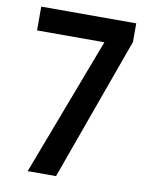

<svg xmlns="http://www.w3.org/2000/svg" viewBox="-81 -774 652 834"><g transform="rotate(10 244.5 -357.0)"><path d="M99 0H224L452 -632V-714H33V-609H330Z"/></g></svg>

Font: Noto Sans Arabic UI Cn SmBd
Style: Regular
Weight: 600
Width: 3
Designer: Monotype Design Team, Nadine Chahine and Nizar Qandah
Foundry: Monotype Imaging Inc.
Version: Version 2.010